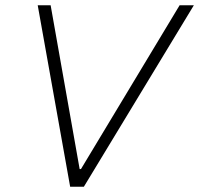

<svg xmlns="http://www.w3.org/2000/svg" viewBox="-20 -708 755 728"><path d="M246 0 123 -688H172L282 -67H287L661 -688H715L298 0Z"/></svg>

Font: Saira ExtraLight
Style: Italic
Weight: 200
Italic angle: -12°
Designer: Hector Gatti with collaboration of the Omnibus-Type team
Foundry: Omnibus-Type
Version: Version 1.100; ttfautohint (v1.8.3)